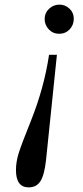

<svg xmlns="http://www.w3.org/2000/svg" viewBox="-20 -800 358 830"><path d="M192 -563H226L179 -108Q172 -44 155 -17Q138 10 104 10Q49 10 49 -65Q49 -100 61 -138.5Q73 -177 113 -276Q171 -421 192 -563ZM237 -780Q262 -780 280.5 -762.5Q299 -745 299 -719Q299 -692 281 -673Q263 -654 236 -654Q209 -654 191 -673Q173 -692 173 -718Q173 -744 192 -762Q211 -780 237 -780Z"/></svg>

Font: Libre Baskerville
Style: Italic
Weight: 400
Italic angle: -15°
Designer: Pablo Impallari, Rodrigo Fuenzalida
Foundry: Pablo Impallari, Rodrigo Fuenzalida
Version: Version 1.051;Glyphs 3.2.3 (3260)